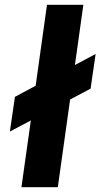

<svg xmlns="http://www.w3.org/2000/svg" viewBox="-20 -777 433 797"><path d="M356 -409 377 -553 291 -507 326 -757H175L128 -421L42 -375L21 -231L108 -277L69 0H220L271 -364Z"/></svg>

Font: Plus Jakarta Sans ExtraBold
Style: Italic
Weight: 800
Italic angle: -8°
Designer: Gumpita Rahayu
Foundry: Tokotype
Version: Version 2.071;gftools[0.9.30]